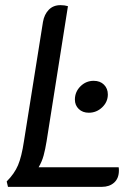

<svg xmlns="http://www.w3.org/2000/svg" viewBox="-20 -726 535 746"><path d="M442 -64Q442 -33 423.5 -16.5Q405 0 376 0H11L6 -21Q36 -51 50 -84Q64 -117 73 -177L147 -641Q152 -670 169.5 -688Q187 -706 215 -706Q231 -706 244 -702L161 -177Q156 -146 149.5 -122Q143 -98 130 -76H441Q442 -72 442 -64ZM271 -339Q271 -369 292.5 -390.5Q314 -412 344 -412Q369 -412 384 -397Q399 -382 399 -359Q399 -330 377 -309Q355 -288 325 -288Q301 -288 286 -302.5Q271 -317 271 -339Z"/></svg>

Font: Thasadith
Style: Bold Italic
Weight: 700
Italic angle: -9°
Designer: Cadson Demak Co.,Ltd.
Foundry: Cadson Demak Co.,Ltd.
Version: Version 1.000; ttfautohint (v1.6)